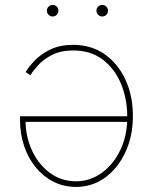

<svg xmlns="http://www.w3.org/2000/svg" viewBox="-20 -736 612 764"><path d="M271.5 -557.6Q342.8 -557.6 396.2 -520.3Q449.7 -482.9 479.2 -418.9Q508.8 -355 508.8 -274.4Q508.8 -194.3 479 -130.4Q449.2 -66.4 398.2 -29.3Q347.2 7.8 282.2 7.8Q234.4 7.8 193.8 -12.5Q153.3 -32.7 123 -69.1Q92.8 -105.5 76.2 -154.3Q59.6 -203.1 59.6 -260.7V-273.4H497.1V-251H71.8L81.5 -260.7Q81.5 -192.4 107.7 -136.5Q133.8 -80.6 179.2 -47.6Q224.6 -14.6 282.2 -14.6Q338.4 -14.6 384.8 -48.1Q431.2 -81.5 458.7 -138.9Q486.3 -196.3 486.3 -268.6V-271.5Q486.3 -343.3 461.2 -403.3Q436 -463.4 388.2 -499.3Q340.3 -535.2 271.5 -535.2Q221.2 -535.2 186.8 -517.3Q152.3 -499.5 131.6 -476.3Q110.8 -453.1 100.6 -436.5L82 -449.2Q94.2 -470.2 118.4 -495.4Q142.6 -520.5 180.4 -539.1Q218.3 -557.6 271.5 -557.6ZM386.7 -670.4Q377.4 -670.4 370.6 -677.2Q363.8 -684.1 363.8 -693.4Q363.8 -703.1 370.6 -709.7Q377.4 -716.3 386.7 -716.3Q396.5 -716.3 403.1 -709.7Q409.7 -703.1 409.7 -693.4Q409.7 -684.1 403.1 -677.2Q396.5 -670.4 386.7 -670.4ZM189.5 -670.4Q180.2 -670.4 173.3 -677.2Q166.5 -684.1 166.5 -693.4Q166.5 -703.1 173.3 -709.7Q180.2 -716.3 189.5 -716.3Q199.2 -716.3 205.8 -709.7Q212.4 -703.1 212.4 -693.4Q212.4 -684.1 205.8 -677.2Q199.2 -670.4 189.5 -670.4Z"/></svg>

Font: Inter Thin
Style: Regular
Weight: 250
Designer: Rasmus Andersson
Foundry: rsms
Version: Version 4.001;git-66647c0bb